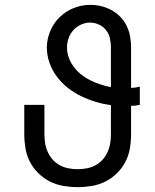

<svg xmlns="http://www.w3.org/2000/svg" viewBox="-20 -763 640 791"><path d="M300 8Q271 8 241.5 3Q212 -2 186 -15Q160 -28 138.5 -49Q117 -70 103.5 -96Q90 -122 85 -151.5Q80 -181 80 -210V-331H163V-210Q163 -191 166 -172.5Q169 -154 177 -136.5Q185 -119 197.5 -105Q210 -91 227 -82Q244 -73 262.5 -69.5Q281 -66 300 -66Q319 -66 337.5 -69.5Q356 -73 373 -82Q390 -91 402.5 -105Q415 -119 423 -136.5Q431 -154 434 -172.5Q437 -191 437 -210V-330Q405 -334 374 -343.5Q343 -353 314 -367Q285 -381 259.5 -401Q234 -421 214.5 -447Q195 -473 184 -504Q173 -535 173 -567Q173 -602 187 -635Q201 -668 226 -692.5Q251 -717 284 -730Q317 -743 352 -743Q375 -743 397.5 -737.5Q420 -732 440 -721Q460 -710 476 -693.5Q492 -677 502 -656Q512 -635 516 -612.5Q520 -590 520 -567V-401Q529 -401 538 -402.5Q547 -404 556 -406V-331Q547 -329 538 -328Q529 -327 520 -327V-210Q520 -181 515 -151.5Q510 -122 496.5 -96Q483 -70 461.5 -49Q440 -28 414 -15Q388 -2 358.5 3Q329 8 300 8ZM437 -404V-567Q437 -586 433 -604.5Q429 -623 417.5 -638Q406 -653 388 -661.5Q370 -670 351 -670Q332 -670 313.5 -661.5Q295 -653 282 -638.5Q269 -624 262.5 -605.5Q256 -587 256 -567Q256 -545 264 -524Q272 -503 285.5 -485.5Q299 -468 316.5 -454.5Q334 -441 353.5 -431.5Q373 -422 394.5 -415Q416 -408 437 -404Z"/></svg>

Font: Iosevka Curly Extended
Style: Regular
Weight: 400
Width: 7
Monospace: yes
Designer: Belleve Invis
Foundry: Belleve Invis
Version: Version 11.1.0; ttfautohint (v1.8.3)